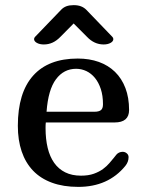

<svg xmlns="http://www.w3.org/2000/svg" viewBox="-20 -731 565 751"><path d="M435.1 -126Q439.5 -131.3 446 -134.3Q452.6 -137.2 460 -137.2Q468.8 -137.2 475.8 -131.3Q482.9 -125.5 482.9 -116.2Q482.9 -97.7 470.2 -82Q403.3 0 286.1 0Q227.5 0 183.1 -16.4Q138.7 -32.7 109.1 -63.7Q79.6 -94.7 64.7 -138.9Q49.8 -183.1 49.8 -238.8Q49.8 -368.2 109.6 -435.1Q169.4 -502 284.2 -502Q329.6 -502 366.5 -488.8Q403.3 -475.6 429.7 -450Q456.1 -424.3 470.5 -386.7Q484.9 -349.1 484.9 -300.8Q484.9 -252 428.2 -252H159.2Q158.7 -248 158.4 -242.4Q158.2 -236.8 158.2 -230Q158.2 -187 166.5 -152.6Q174.8 -118.2 191.9 -94Q209 -69.8 235.1 -56.9Q261.2 -43.9 296.9 -43.9Q326.2 -43.9 347.2 -51.5Q368.2 -59.1 383.1 -70.1Q397.9 -81.1 408.2 -93.3Q418.5 -105.5 425.8 -114.3ZM277.8 -461.9Q229.5 -461.9 199 -421.1Q168.5 -380.4 162.1 -293.9H349.1Q366.7 -293.9 374.8 -300.3Q382.8 -306.6 382.8 -323.2Q382.8 -356.9 374.3 -382.8Q365.7 -408.7 351.3 -426.3Q336.9 -443.8 317.9 -452.9Q298.8 -461.9 277.8 -461.9ZM320.3 -586.9 268.1 -639.2 216.3 -586.9Q201.7 -571.8 185.8 -564.5Q169.9 -557.1 151.4 -557.1Q135.3 -557.1 124.3 -563.2Q113.3 -569.3 113.3 -578.1Q113.3 -583 117.2 -586.9L219.2 -692.9Q228 -702.1 239.7 -706.5Q251.5 -710.9 268.1 -710.9Q284.7 -710.9 296.6 -706.3Q308.6 -701.7 317.4 -692.9L419.4 -586.9Q423.3 -583 423.3 -578.1Q423.3 -569.3 412.4 -563.2Q401.4 -557.1 385.3 -557.1Q348.6 -557.1 320.3 -586.9Z"/></svg>

Font: Marmelad
Style: Regular
Weight: 400
Designer: Manvel Shmavonyan
Foundry: Cyreal (www.cyreal.org)
Version: Version 1.000